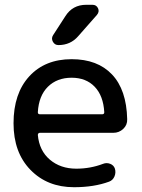

<svg xmlns="http://www.w3.org/2000/svg" viewBox="-20 -780 599 810"><path d="M343.8 -759.8H370.1Q386.7 -759.8 393.6 -745.1Q400.4 -730.5 388.7 -716.8L309.6 -627Q277.3 -589.8 226.6 -589.8Q210.9 -589.8 203.1 -604Q195.3 -618.2 204.1 -631.8L255.9 -711.9Q286.1 -759.8 343.8 -759.8ZM282.2 -452.1Q220.7 -452.1 182.1 -414.1Q143.6 -376 139.6 -306.6Q139.6 -297.9 148.4 -297.9H411.1Q419.9 -297.9 419.9 -306.6Q416 -376 379.4 -414.1Q342.8 -452.1 282.2 -452.1ZM292 9.8Q179.7 9.8 108.4 -63.5Q37.1 -136.7 37.1 -259.8Q37.1 -385.7 103.5 -458Q169.9 -530.3 282.2 -530.3Q391.6 -530.3 452.6 -465.8Q513.7 -401.4 516.6 -277.3Q517.6 -252.9 500 -236.3Q482.4 -219.7 458 -219.7H148.4Q140.6 -219.7 139.6 -210.9Q145.5 -144.5 190.4 -106.4Q235.4 -68.4 301.8 -68.4Q361.3 -68.4 415 -88.9Q429.7 -94.7 444.8 -88.9Q460 -83 464.8 -68.4Q469.7 -51.8 462.9 -35.6Q456.1 -19.5 440.4 -13.7Q377 9.8 292 9.8Z"/></svg>

Font: Rounded Mgen+ 2p medium
Style: Regular
Weight: 500
Designer: [Source Han Sans]
Ryoko NISHIZUKA  (kana & ideographs); Paul D. Hunt (Latin, Greek & Cyrillic); Wenlong ZHANG  (bopomofo
Version: Version 1.059.20150602